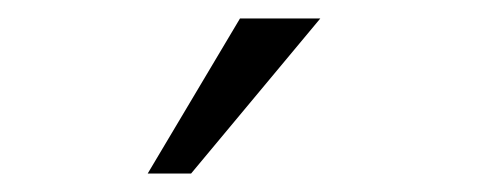

<svg xmlns="http://www.w3.org/2000/svg" viewBox="-20 -724 522 208"><path d="M140 -536H187L327 -704H240Z"/></svg>

Font: Radis Sans
Style: Regular
Weight: 400
Designer: Gaël Goy
Foundry: Gaël Goy
Version: 1.0